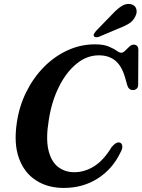

<svg xmlns="http://www.w3.org/2000/svg" viewBox="-20 -937 719 970"><path d="M587 -216Q595.5 -212.5 597.8 -199.8Q600 -187 588 -165.5Q548 -82.5 473.2 -35Q398.5 12.5 302 12.5Q221 12.5 161.8 -25.8Q102.5 -64 75.8 -137.5Q49 -211 65 -317.5Q77 -400 112.5 -471.8Q148 -543.5 201.2 -597.8Q254.5 -652 320.8 -682.5Q387 -713 459.5 -713Q502.5 -713 528.5 -702.2Q554.5 -691.5 569 -681Q583.5 -670.5 592.5 -670.5Q602 -670.5 612.2 -680.8Q622.5 -691 633.2 -701.2Q644 -711.5 654.5 -711.5Q679 -711.5 679 -684.5L678 -509.5Q678 -495.5 670.2 -488.8Q662.5 -482 651.5 -482Q630 -482 622.5 -507.5L612.5 -543.5Q595 -604.5 562.2 -631Q529.5 -657.5 479.5 -657.5Q418 -657.5 365.8 -614.2Q313.5 -571 277 -497Q240.5 -423 226.5 -331Q211 -238 224.5 -179.8Q238 -121.5 272.8 -94.2Q307.5 -67 355.5 -67Q408 -67 456 -97.2Q504 -127.5 544 -194Q569 -223.5 587 -216ZM546.5 -864.5Q572 -892 595 -906.5Q618 -921 641 -916Q662.5 -911 668.2 -892.8Q674 -874.5 664.5 -856Q654.5 -833.5 634.5 -820Q614.5 -806.5 584.5 -795.5L479.5 -751Q472 -748.5 464.8 -749Q457.5 -749.5 454.5 -754.5Q451.5 -760.5 455.2 -767Q459 -773.5 465 -780.5Z"/></svg>

Font: Fraunces 72pt S050 SemiBold
Style: Italic
Weight: 600
Italic angle: -16°
Version: Version 1.000; ttfautohint (v1.8.3)